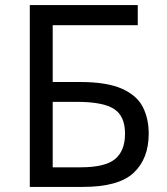

<svg xmlns="http://www.w3.org/2000/svg" viewBox="-20 -734 655 754"><path d="M97 0V-714H521V-635H187V-412H293Q400 -412 459 -385.5Q518 -359 541 -313.5Q564 -268 564 -209Q564 -111 505 -55.5Q446 0 306 0ZM187 -77H297Q393 -77 432 -109.5Q471 -142 471 -209Q471 -278 428 -306Q385 -334 282 -334H187Z"/></svg>

Font: Apis
Style: Regular
Weight: 400
Designer: Monotype Design Team
Foundry: Monotype Imaging Inc.
Version: Version 2.000; build 0001